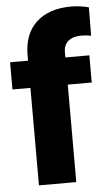

<svg xmlns="http://www.w3.org/2000/svg" viewBox="-54 -794 471 830"><g transform="rotate(-5 181.5 -379.0)"><path d="M3 -423V-541H81V-564Q81 -657 135.5 -707.5Q190 -758 287 -758Q325 -758 363 -748L362 -625Q338 -629 319 -629Q283 -629 263 -612Q243 -595 243 -564V-541H347V-423H243V0H81V-423Z"/></g></svg>

Font: Freesentation 9 Black
Style: Regular
Weight: 900
Designer: glyphs from Roboto by Christian Robertson / Hangul glyphs from Noto Sans CJK(Source Han Sans) by Jang Soo-young and Kang
Foundry: PT&
Version: Version 2.001